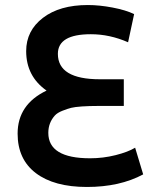

<svg xmlns="http://www.w3.org/2000/svg" viewBox="-20 -736 621 763"><path d="M341 -600Q210 -600 210 -522Q210 -421 377 -421H472V-315Q409 -315 371.5 -315Q334 -315 305.5 -313Q277 -311 263 -307.5Q249 -304 228.5 -296Q208 -288 198 -277Q172 -248 172 -208Q172 -107 338 -107Q390 -107 439.5 -119.5Q489 -132 517 -149L549 -43Q456 7 325.5 7Q195 7 122.5 -48Q50 -103 50 -205Q50 -321 165 -376Q84 -433 84 -533Q84 -614 150.5 -665Q217 -716 329 -716Q375 -716 427.5 -706Q480 -696 513 -680L489 -568Q416 -600 341 -600Z"/></svg>

Font: Montserrat Alternates
Style: Regular
Weight: 400
Designer: Julieta Ulanovsky
Foundry: Julieta Ulanovsky
Version: Version 2.001